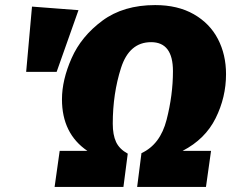

<svg xmlns="http://www.w3.org/2000/svg" viewBox="-20 -736 910 756"><path d="M870 -444Q870 -353 829 -270.5Q788 -188 699 -142H811L791 0H520L537 -133Q611 -167 636 -264.5Q661 -362 661 -456Q661 -570 575 -570Q489 -570 456.5 -468.5Q424 -367 424 -249Q424 -205 437 -177Q450 -149 483 -131L466 0H195L215 -142H324Q224 -210 224 -345Q224 -421 262 -507Q300 -593 383 -654.5Q466 -716 591 -716Q680 -716 743 -680Q806 -644 838 -582.5Q870 -521 870 -444ZM289 -696 203 -453H83L106 -710Z"/></svg>

Font: FiraGO Heavy
Style: Italic
Weight: 900
Italic angle: -8°
Designer: bBox Type GmbH
Foundry: bBox Type GmbH
Version: Version 1.001